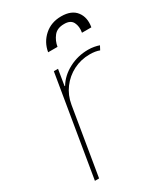

<svg xmlns="http://www.w3.org/2000/svg" viewBox="-189 -830 778 907"><g transform="rotate(-30 200.5 -376.5)"><path d="M51.1 0 142 -545.5H164.8L150.6 -458.8H153.4Q179 -501.4 227.5 -527Q275.9 -552.6 332.4 -552.6Q349.4 -552.6 364.9 -549.7Q380.3 -546.9 392 -542.6L380.7 -521.3Q359.4 -529.8 328.1 -529.8Q279.8 -529.8 238.8 -508.9Q197.8 -487.9 170.3 -451Q142.8 -414.1 134.9 -366.5L73.9 0ZM163.4 -636.4Q171.9 -686.8 209.2 -719.8Q246.4 -752.8 301.1 -752.8Q357.2 -752.8 382.6 -719.8Q408 -686.8 399.1 -636.4H348Q353.7 -669 341.8 -691.9Q329.9 -714.8 295.5 -714.5Q257.1 -714.8 238.3 -690.9Q219.5 -666.9 214.5 -636.4Z"/></g></svg>

Font: Inter UI Thin
Style: Italic
Weight: 100
Italic angle: -9.39999°
Designer: Rasmus Andersson
Foundry: rsms
Version: 3.2;8d6f07862